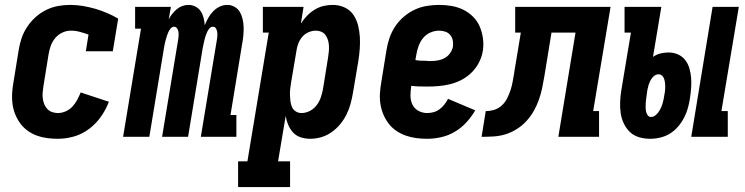

<svg xmlns="http://www.w3.org/2000/svg" viewBox="-20 -558 3040 783"><path d="M216 8Q193 8 171 5Q149 2 129 -5.5Q109 -13 92 -25.5Q75 -38 62.5 -55Q50 -72 42 -92Q34 -112 31 -134Q28 -156 29.5 -178.5Q31 -201 35 -223L56 -353Q60 -378 68 -402Q76 -426 90.5 -448Q105 -470 125 -488Q145 -506 168.5 -517.5Q192 -529 216.5 -533.5Q241 -538 266 -538Q293 -538 319 -533.5Q345 -529 369 -522Q393 -515 416.5 -505Q440 -495 462 -482L440 -349H330L341 -417Q324 -423 306 -428Q288 -433 269 -433Q251 -433 234 -425Q217 -417 205 -402.5Q193 -388 187 -371Q181 -354 178 -336L157 -206Q155 -194 154 -181.5Q153 -169 154.5 -156.5Q156 -144 160.5 -133Q165 -122 173 -113.5Q181 -105 192.5 -101Q204 -97 216 -97Q232 -97 248 -104Q264 -111 275.5 -123.5Q287 -136 295 -151Q303 -166 309 -181L424 -143Q412 -111 391.5 -82Q371 -53 343 -32Q315 -11 282 -1.5Q249 8 216 8Z M482 0 555 -441H531V-530H677L668 -479Q674 -491 682.5 -501.5Q691 -512 701 -520.5Q711 -529 723.5 -533.5Q736 -538 749 -538Q764 -538 777.5 -531Q791 -524 799 -511.5Q807 -499 810.5 -484.5Q814 -470 815 -455Q821 -470 829 -484.5Q837 -499 849 -511.5Q861 -524 876 -531Q891 -538 907 -538Q923 -538 937 -530Q951 -522 958.5 -508.5Q966 -495 969.5 -479.5Q973 -464 973.5 -448Q974 -432 972.5 -415Q971 -398 968 -382L920 -89H944V0H799L865 -399Q866 -407 866.5 -414.5Q867 -422 865.5 -429.5Q864 -437 860 -443Q856 -449 848 -449Q840 -449 834 -442Q828 -435 824.5 -427Q821 -419 818.5 -411.5Q816 -404 814 -396Q812 -388 810.5 -380Q809 -372 807 -364L747 0H641L707 -399Q708 -407 708.5 -414.5Q709 -422 707.5 -429.5Q706 -437 701.5 -443Q697 -449 690 -449Q682 -449 676 -442Q670 -435 666.5 -427Q663 -419 660.5 -411.5Q658 -404 656 -396Q654 -388 652 -380Q650 -372 649 -364L589 0Z M951 205V100H989L1076 -425H1052V-530H1218L1207 -462Q1218 -479 1232 -493.5Q1246 -508 1263 -518.5Q1280 -529 1299 -533.5Q1318 -538 1337 -538Q1362 -538 1384.5 -528Q1407 -518 1420.5 -498.5Q1434 -479 1440 -455.5Q1446 -432 1447.5 -407.5Q1449 -383 1447 -357.5Q1445 -332 1441 -307L1419 -177Q1415 -154 1409 -132.5Q1403 -111 1392.5 -90Q1382 -69 1366.5 -50.5Q1351 -32 1331.5 -18.5Q1312 -5 1290 1.5Q1268 8 1245 8Q1225 8 1206.5 2Q1188 -4 1175.5 -17.5Q1163 -31 1155.5 -48.5Q1148 -66 1145 -85L1114 100H1163V205ZM1209 -97Q1227 -97 1243.5 -105.5Q1260 -114 1271 -128.5Q1282 -143 1288 -160Q1294 -177 1297 -194L1318 -324Q1320 -336 1321 -348Q1322 -360 1321.5 -371.5Q1321 -383 1317.5 -394.5Q1314 -406 1307.5 -415Q1301 -424 1290.5 -428.5Q1280 -433 1268 -433Q1253 -433 1238 -426.5Q1223 -420 1212.5 -407.5Q1202 -395 1196.5 -380.5Q1191 -366 1189 -351L1167 -221Q1165 -208 1163.5 -195Q1162 -182 1162.5 -169.5Q1163 -157 1164.5 -144.5Q1166 -132 1171 -121Q1176 -110 1186.5 -103.5Q1197 -97 1209 -97Z M1722 8Q1699 8 1676.5 5Q1654 2 1633.5 -5.5Q1613 -13 1595.5 -25Q1578 -37 1565 -54Q1552 -71 1543.5 -91Q1535 -111 1531.5 -133Q1528 -155 1529.5 -178Q1531 -201 1535 -223L1556 -353Q1560 -379 1568.5 -403.5Q1577 -428 1591.5 -450Q1606 -472 1627 -490Q1648 -508 1672 -519Q1696 -530 1721.5 -534Q1747 -538 1771 -538Q1797 -538 1822.5 -533.5Q1848 -529 1870 -518Q1892 -507 1909.5 -489.5Q1927 -472 1936.5 -449.5Q1946 -427 1949.5 -401.5Q1953 -376 1949 -350Q1945 -326 1933.5 -303.5Q1922 -281 1904 -263Q1886 -245 1863.5 -233Q1841 -221 1817 -215Q1793 -209 1769 -207Q1745 -205 1722 -205Q1705 -205 1689 -205.5Q1673 -206 1657 -208V-206Q1654 -187 1654 -167.5Q1654 -148 1662 -131.5Q1670 -115 1686.5 -106Q1703 -97 1722 -97Q1735 -97 1748 -100.5Q1761 -104 1772.5 -112.5Q1784 -121 1792.5 -132Q1801 -143 1807 -155L1918 -108Q1903 -82 1882 -59Q1861 -36 1834.5 -20.5Q1808 -5 1779 1.5Q1750 8 1722 8ZM1737 -309Q1751 -309 1765.5 -311.5Q1780 -314 1793 -321Q1806 -328 1815 -340.5Q1824 -353 1827 -367Q1829 -380 1826.5 -393Q1824 -406 1816 -415.5Q1808 -425 1795.5 -429Q1783 -433 1770 -433Q1753 -433 1735.5 -425.5Q1718 -418 1706 -403.5Q1694 -389 1687.5 -371.5Q1681 -354 1678 -336L1674 -313Q1685 -311 1696.5 -310.5Q1708 -310 1719 -310Q1719 -310 1719 -310Q1719 -310 1719 -310Q1724 -309 1728.5 -309Q1733 -309 1737 -309Z M1944 0 1961 -105Q1979 -105 1996.5 -110.5Q2014 -116 2027.5 -129Q2041 -142 2049 -158.5Q2057 -175 2062.5 -192Q2068 -209 2071 -226.5Q2074 -244 2077 -261V-262Q2077 -262 2077 -262Q2077 -262 2077 -262L2104 -425H2081V-530H2470L2399 -105H2423V0H2257L2327 -425H2229L2200 -247Q2196 -223 2191 -199Q2186 -175 2177.5 -151Q2169 -127 2156.5 -105Q2144 -83 2126.5 -64Q2109 -45 2086.5 -31Q2064 -17 2040.5 -10Q2017 -3 1992.5 -1.5Q1968 0 1944 0Z M2799 0 2886 -530H2993L2922 -105H2948V0ZM2631 8Q2608 8 2586 1.5Q2564 -5 2548.5 -20Q2533 -35 2523.5 -55.5Q2514 -76 2511 -98Q2508 -120 2509 -143.5Q2510 -167 2514 -191L2553 -425H2527V-530H2677L2643 -326Q2657 -336 2673.5 -340Q2690 -344 2706 -344Q2727 -344 2745 -336Q2763 -328 2774.5 -313Q2786 -298 2791.5 -279Q2797 -260 2798.5 -240Q2800 -220 2798.5 -199.5Q2797 -179 2794 -159Q2791 -138 2785.5 -118Q2780 -98 2770 -78.5Q2760 -59 2745.5 -42Q2731 -25 2712.5 -13.5Q2694 -2 2673 3Q2652 8 2631 8ZM2635 -81Q2644 -81 2652 -87Q2660 -93 2665.5 -101Q2671 -109 2675 -117.5Q2679 -126 2681.5 -134.5Q2684 -143 2686 -151.5Q2688 -160 2689 -169Q2691 -178 2692 -186.5Q2693 -195 2693 -203.5Q2693 -212 2692 -220Q2691 -228 2688.5 -236Q2686 -244 2680 -249.5Q2674 -255 2665 -255Q2655 -255 2646.5 -247.5Q2638 -240 2633 -230.5Q2628 -221 2625 -211Q2622 -201 2620 -191L2618 -176Q2617 -167 2615.5 -158Q2614 -149 2613.5 -140Q2613 -131 2613 -122Q2613 -113 2614.5 -104.5Q2616 -96 2621 -88.5Q2626 -81 2635 -81Z"/></svg>

Font: Iosevka Slab Extrabold
Style: Italic
Weight: 800
Italic angle: -9°
Monospace: yes
Designer: Belleve Invis
Foundry: Belleve Invis
Version: Version 11.1.0; ttfautohint (v1.8.3)